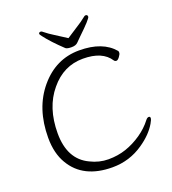

<svg xmlns="http://www.w3.org/2000/svg" viewBox="-159 -1010 1021 1141"><g transform="rotate(-20 351.5 -439.0)"><path d="M357 13Q172 13 96 -117Q56 -184 56 -282Q56 -468 157 -588Q258 -708 406 -708Q554 -708 624 -625Q626 -622 626 -613.5Q626 -605 614.5 -589.5Q603 -574 594 -574Q585 -574 580 -581Q533 -654 410 -654Q287 -654 204 -553Q118 -451 118 -288Q118 -124 236 -68Q291 -40 350.5 -40Q410 -40 461.5 -57.5Q513 -75 560.5 -107.5Q608 -140 640 -182Q650 -195 659.5 -195Q669 -195 669 -185Q669 -175 656 -153Q622 -95 553 -48Q465 13 357 13ZM334 -749Q265 -814 228 -863Q218 -876 217 -880Q217 -891 230 -891Q236 -891 250.5 -878.5Q265 -866 300 -844Q342 -818 372 -798Q403 -819 440.5 -842.5Q478 -866 492.5 -878.5Q507 -891 513 -891Q526 -891 526 -878Q526 -865 440 -783L412 -755Q399 -741 371.5 -741Q344 -741 334 -749Z"/></g></svg>

Font: LXGW WenKai TC Light
Style: Regular
Weight: 300
Designer: LXGW / Fontworks Inc.
Foundry: LXGW / Fontworks Inc.
Version: Version 1.330